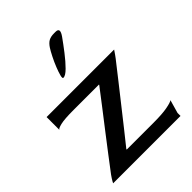

<svg xmlns="http://www.w3.org/2000/svg" viewBox="-210 -847 957 957"><g transform="rotate(-45 268.0 -368.5)"><path d="M21 0Q24 -7 33.5 -22Q43 -37 58 -56Q76 -80 107 -120.5Q138 -161 175 -209Q212 -257 250 -306Q288 -355 319 -396V-398H140Q76 -398 49 -391.5Q22 -385 20 -378V-468H496Q492 -462 482 -447.5Q472 -433 455 -412Q431 -381 397 -338Q363 -295 326 -248Q289 -201 253 -155.5Q217 -110 188 -74V-71H376Q438 -71 472.5 -77.5Q507 -84 516 -91L496 -21V0ZM218 -547Q211 -547 215.5 -565Q220 -583 230.5 -609.5Q241 -636 254 -661.5Q267 -687 276 -701Q289 -721 303.5 -729Q318 -737 341 -737H352Q386 -737 358 -697Q336 -666 309 -631Q282 -596 257.5 -571.5Q233 -547 218 -547Z"/></g></svg>

Font: Red Rose
Style: Regular
Weight: 400
Designer: Jaikishan Patel
Version: Version 2.000; ttfautohint (v1.8.3)